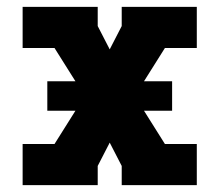

<svg xmlns="http://www.w3.org/2000/svg" viewBox="-20 -540 640 560"><path d="M46 0V-120H139L200 -217H118V-303H200L139 -400H46V-520H265V-464L300 -396L335 -464V-520H554V-400H461L400 -303H482V-217H400L461 -120H554V0H335V-56L300 -124L265 -56V0Z"/></svg>

Font: Iosevka Etoile Heavy
Style: Regular
Weight: 900
Designer: Belleve Invis
Foundry: Belleve Invis
Version: Version 22.1.2; ttfautohint (v1.8.4)